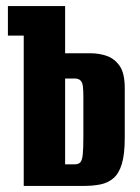

<svg xmlns="http://www.w3.org/2000/svg" viewBox="-20 -611 459 631"><path d="M58 0V-494H6V-591H194V-436H277Q306 -436 331.5 -427Q357 -418 373.5 -394Q390 -370 390 -321V-158Q390 -104 380.5 -72.5Q371 -41 353 -25.5Q335 -10 310.5 -5Q286 0 256 0ZM194 -71H226Q238 -71 244 -77.5Q250 -84 252 -103.5Q254 -123 254 -163V-292Q254 -313 252.5 -326.5Q251 -340 244.5 -346.5Q238 -353 225 -353H194Z"/></svg>

Font: Alumni Sans ExtraBold
Style: Regular
Weight: 800
Designer: Robert E. Leuschke
Foundry: Robert E. Leuschke
Version: Version 1.018